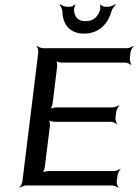

<svg xmlns="http://www.w3.org/2000/svg" viewBox="-20 -877 652 908"><path d="M532 -20 536 -48C537 -57 545 -72 550 -77L549 -79C543 -74 527 -68 518 -68H209C200 -68 183 -64 177 -59L179 -57C185 -62 191 -79 192 -88L216 -281C217 -290 215 -307 210 -312L208 -310C212 -305 229 -301 238 -301H504C513 -301 527 -295 532 -290L534 -292C529 -297 525 -312 526 -321L530 -349C531 -358 539 -373 544 -378L543 -380C537 -375 521 -369 512 -369H246C237 -369 220 -365 214 -360L216 -358C222 -363 228 -380 229 -389L250 -561C251 -570 249 -587 245 -592L242 -590C247 -585 263 -581 272 -581H571C580 -581 595 -575 599 -570L601 -572C597 -577 593 -592 594 -601L597 -629C598 -638 606 -653 612 -658L610 -660C604 -655 589 -649 580 -649H184C175 -649 160 -655 156 -660L154 -658C158 -653 162 -638 161 -629L86 -20C85 -11 78 4 72 9L74 11C79 6 95 0 104 0H510C519 0 533 6 538 11L540 9C536 4 531 -11 532 -20ZM491 -845H476C469 -845 458 -851 456 -856L453 -853C455 -849 455 -833 452 -826C440 -793 418 -777 385 -777C352 -777 334 -793 330 -826C329 -833 333 -849 337 -853L334 -856C330 -851 319 -845 312 -845H297C286 -845 271 -852 265 -857L262 -854C267 -849 274 -834 275 -824C276 -761 311 -718 378 -718C445 -718 490 -761 507 -824C510 -834 521 -849 528 -854L525 -857C519 -852 502 -845 491 -845Z"/></svg>

Font: Gamestation Storm Oblique 
Style: Italic
Weight: 400
Designer: Jonas Hecksher
Foundry: Jonas Hecksher, Playtypeª, e-types AS
Version: Version 1.003